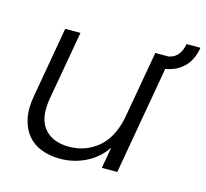

<svg xmlns="http://www.w3.org/2000/svg" viewBox="-94 -725 901 840"><g transform="rotate(15 357.0 -305.0)"><path d="M714 -619Q704 -561 670.5 -529Q637 -497 589 -490L503 0H433L450 -96Q415 -44 360.5 -17.5Q306 9 246 9Q199 9 161 -5.5Q123 -20 98.5 -49Q74 -78 64 -122.5Q54 -167 65 -227L121 -546H190L135 -235Q119 -144 156.5 -98Q194 -52 269 -52Q343 -52 398.5 -97Q454 -142 474 -235L529 -546H589Q640 -556 651 -619Z"/></g></svg>

Font: SVN-Poppins Light
Style: Italic
Weight: 300
Italic angle: -10°
Designer: Ninad Kale (Devanagari), Jonny Pinhorn (Latin)
Foundry: Indian Type Foundry
Version: Version 3.002 2017; ttfautohint (v1.8.3)